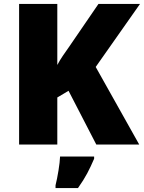

<svg xmlns="http://www.w3.org/2000/svg" viewBox="-20 -734 731 975"><path d="M687 0H469L328 -273L271 -239V0H77V-714H271V-404Q283 -427 299 -450.5Q315 -474 330 -495L480 -714H691L466 -394ZM458 72Q441 112 423 146Q405 180 376 221H262V207Q270 175 277 132Q284 89 285 61H458Z"/></svg>

Font: Noto Sans Black
Style: Regular
Weight: 900
Designer: Monotype Design Team
Foundry: Monotype Imaging Inc.
Version: Version 2.007